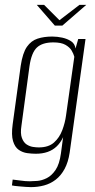

<svg xmlns="http://www.w3.org/2000/svg" viewBox="-20 -652 388 788"><path d="M107 116Q98 116 85 115Q72 114 60.5 113Q49 112 40.5 111Q32 110 29 109L32 85Q44 86 64 89Q84 92 102 92Q114 92 133 90.5Q152 89 172 79Q192 69 208 45.5Q224 22 230 -22L239 -89Q229 -67 213 -51.5Q197 -36 175.5 -28.5Q154 -21 127 -21Q111 -21 92 -23.5Q73 -26 57 -37Q41 -48 33.5 -73Q26 -98 32 -142L65 -382Q73 -435 90.5 -460Q108 -485 134.5 -493.5Q161 -502 194 -502Q215 -502 235.5 -497.5Q256 -493 271.5 -483Q287 -473 290 -453L301 -492H331L266 -26Q260 14 245 41.5Q230 69 208.5 85.5Q187 102 161 109Q135 116 107 116ZM139 -47Q179 -47 201.5 -67Q224 -87 235.5 -117.5Q247 -148 251 -178L285 -419Q282 -431 274 -444.5Q266 -458 248.5 -468Q231 -478 199 -478Q154 -478 131.5 -457Q109 -436 101 -380L68 -136Q63 -104 70 -85.5Q77 -67 89.5 -59Q102 -51 115.5 -49Q129 -47 139 -47ZM205 -547 131 -632H161L224 -569L306 -632H334L236 -547Z"/></svg>

Font: Alumni Sans Thin ExtraLight
Style: Italic
Weight: 250
Italic angle: -8°
Version: Version 1.016